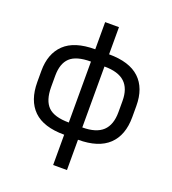

<svg xmlns="http://www.w3.org/2000/svg" viewBox="-160 -830 1030 1149"><g transform="rotate(20 355.0 -255.0)"><path d="M311 7Q179 7 115.5 -55Q52 -117 52 -235V-306Q52 -415 115.5 -476Q179 -537 311 -537V-710H399V-537Q529 -537 593.5 -476.5Q658 -416 658 -302V-231Q658 -116 593.5 -54.5Q529 7 399 7V200H311ZM570 -302Q570 -381 528 -420Q486 -459 398 -459V-71Q486 -71 528 -110.5Q570 -150 570 -231ZM140 -235Q140 -149 179.5 -110Q219 -71 312 -71V-459Q219 -459 179.5 -421.5Q140 -384 140 -306Z"/></g></svg>

Font: Golos UI VF
Style: Regular
Weight: 400
Designer: A.Korolkova, Vitaly Kuzmin
Foundry: ParaType Ltd
Version: Version 2.000